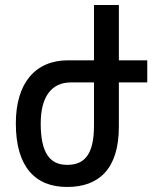

<svg xmlns="http://www.w3.org/2000/svg" viewBox="-20 -734 620 764"><path d="M262 -406H354V-234C354 -116 314 -78 247 -78C178 -78 142 -126 142 -243C142 -349 185 -406 262 -406ZM251 -494C120 -494 43 -403 43 -243C43 -70 120 10 247 10C372 10 453 -60 453 -230V-406H566V-494H453V-714H354V-494Z"/></svg>

Font: Noto Sans Armenian ExtraCondensed Medium
Style: Regular
Weight: 500
Width: 2
Designer: Monotype Design Team
Foundry: Monotype Imaging Inc.
Version: Version 2.008